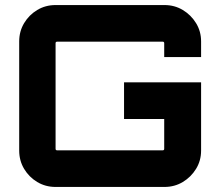

<svg xmlns="http://www.w3.org/2000/svg" viewBox="-20 -740 870 760"><path d="M200 0Q160 0 127.5 -19.5Q95 -39 75.5 -71.5Q56 -104 56 -144V-576Q56 -616 75.5 -648.5Q95 -681 127.5 -700.5Q160 -720 200 -720H631Q671 -720 703.5 -700.5Q736 -681 756 -648.5Q776 -616 776 -576V-514H630V-569Q630 -572 628.5 -573.5Q627 -575 624 -575H206Q203 -575 201.5 -573.5Q200 -572 200 -569V-151Q200 -148 201.5 -146.5Q203 -145 206 -145H624Q627 -145 628.5 -146.5Q630 -148 630 -151V-269H471V-414H776V-144Q776 -104 756 -71.5Q736 -39 703.5 -19.5Q671 0 631 0Z"/></svg>

Font: Orbitron ExtraBold
Style: Regular
Weight: 800
Designer: Matt McInerney
Foundry: The League of Moveable Type
Version: Version 2.001